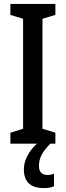

<svg xmlns="http://www.w3.org/2000/svg" viewBox="-20 -734 336 981"><path d="M263 0H33V-56L98 -76V-638L33 -658V-714H263V-658L197 -638V-76L263 -56ZM179 113Q179 160 223 160Q235 160 242.5 158Q250 156 256 153V217Q247 222 233.5 224.5Q220 227 204 227Q102 227 102 131Q102 94 123 56.5Q144 19 184 -13L237 0Q204 34 191.5 59.5Q179 85 179 113Z"/></svg>

Font: Noto Sans ExtraCondensed Medium
Style: Regular
Weight: 500
Width: 2
Designer: Monotype Design Team
Foundry: Monotype Imaging Inc.
Version: Version 2.013; ttfautohint (v1.8.4.7-5d5b)